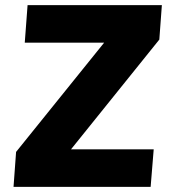

<svg xmlns="http://www.w3.org/2000/svg" viewBox="-20 -732 664 752"><path d="M604 -577 258 -147H582L570 0H33L43 -137L388 -565H77L88 -712H614Z"/></svg>

Font: Muli Black
Style: Italic
Weight: 900
Italic angle: -4.541°
Designer: Vernon Adams
Foundry: Vernon Adams
Version: Version 2.001